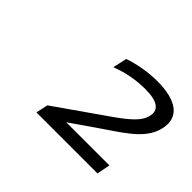

<svg xmlns="http://www.w3.org/2000/svg" viewBox="-91 -839 694 694"><g transform="rotate(45 256.0 -492.5)"><path d="M468 -349H249V-350L359 -426C436 -478 495 -516 509 -581C524 -649 476 -687 375 -687C329 -687 279 -678 239 -664L227 -610C273 -628 320 -636 364 -636C429 -636 453 -616 445 -580C437 -545 405 -518 342 -474L156 -344L146 -298H458Z"/></g></svg>

Font: LT Wave Light
Style: Italic
Weight: 300
Designer: Daniel Lyons
Version: Version 2.5 (Glyphs App)